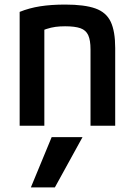

<svg xmlns="http://www.w3.org/2000/svg" viewBox="-20 -550 590 840"><path d="M220 270H115L206 50H341ZM66 -498Q108 -515 156 -522.5Q204 -530 265 -530Q350 -530 397.5 -513Q445 -496 464.5 -454.5Q484 -413 484 -340V0H376V-334Q376 -374 366 -396Q356 -418 332 -426.5Q308 -435 265 -435Q242 -435 223 -432.5Q204 -430 182.5 -423Q161 -416 131 -402L174 -470V0H66Z"/></svg>

Font: M PLUS Code Latin SemiExpanded Medium
Style: Regular
Weight: 500
Width: 6
Designer: Coji Morishita
Foundry: UNDERFOREST DESIGN
Version: Version 1.002; ttfautohint (v1.8.3)